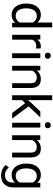

<svg xmlns="http://www.w3.org/2000/svg" viewBox="1320 -2132 1027 3706"><g transform="rotate(90 1833.0 -278.5)"><path d="M47.9 -276.4Q47.9 -338.9 63.2 -389.9Q78.6 -440.9 106.7 -477.5Q134.8 -514.2 174.3 -534.2Q213.9 -554.2 262.7 -554.2Q312.5 -554.2 349.6 -537.4Q386.7 -520.5 414.1 -488.8V-772.5H506.8V0H421.4L417 -58.1Q389.6 -24.9 351.6 -7.3Q313.5 10.3 261.7 10.3Q213.9 10.3 174.3 -10.5Q134.8 -31.2 106.7 -68.1Q78.6 -105 63.2 -155.5Q47.9 -206.1 47.9 -266.1ZM140.6 -266.1Q140.6 -225.1 148.9 -189.2Q157.2 -153.3 174.8 -126.7Q192.4 -100.1 219.7 -84.5Q247.1 -68.8 284.7 -68.8Q309.1 -68.8 328.9 -74.7Q348.6 -80.6 364.5 -91.1Q380.4 -101.6 392.6 -116.2Q404.8 -130.9 414.1 -148.4V-398.4Q404.8 -415 392.8 -429Q380.9 -442.9 365 -453.4Q349.1 -463.9 329.3 -469.5Q309.6 -475.1 285.6 -475.1Q247.6 -475.1 220 -459.2Q192.4 -443.4 174.8 -416.3Q157.2 -389.2 148.9 -353.3Q140.6 -317.4 140.6 -276.4Z M914.6 -460.4Q902.3 -462.9 892.1 -463.6Q881.8 -464.4 868.7 -464.4Q820.3 -464.4 790 -443.1Q759.8 -421.9 744.6 -386.2V0H651.4V-543.9H742.2L743.7 -481.4Q764.6 -515.1 796.4 -534.7Q828.1 -554.2 873 -554.2Q883.3 -554.2 896.5 -552Q909.7 -549.8 914.6 -547.4Z M996.1 -687.5Q996.1 -711.4 1011 -728.3Q1025.9 -745.1 1054.7 -745.1Q1084 -745.1 1099.1 -728.3Q1114.3 -711.4 1114.3 -687.5Q1114.3 -663.6 1099.1 -647.2Q1084 -630.9 1054.7 -630.9Q1025.9 -630.9 1011 -647.2Q996.1 -663.6 996.1 -687.5ZM1101.1 0H1007.8V-543.9H1101.1Z M1337.9 -543.9 1341.3 -475.6Q1370.1 -512.7 1411.4 -533.4Q1452.6 -554.2 1503.9 -554.2Q1543.9 -554.2 1576.2 -543.5Q1608.4 -532.7 1630.9 -508.8Q1653.3 -484.9 1665.8 -447.3Q1678.2 -409.7 1678.2 -356.4V0H1585V-357.4Q1585 -389.2 1577.9 -411.6Q1570.8 -434.1 1557.1 -448.2Q1543.5 -462.4 1522.9 -468.8Q1502.4 -475.1 1476.1 -475.1Q1430.7 -475.1 1396.5 -450.9Q1362.3 -426.8 1343.3 -387.7V0H1250V-543.9Z M1970.2 -252 1912.1 -190.9V0H1818.8V-772.5H1912.1V-305.2L1961.9 -365.2L2131.3 -543.9H2244.6L2032.7 -316.9L2269 0H2160.2Z M2336.4 -687.5Q2336.4 -711.4 2351.3 -728.3Q2366.2 -745.1 2395 -745.1Q2424.3 -745.1 2439.5 -728.3Q2454.6 -711.4 2454.6 -687.5Q2454.6 -663.6 2439.5 -647.2Q2424.3 -630.9 2395 -630.9Q2366.2 -630.9 2351.3 -647.2Q2336.4 -663.6 2336.4 -687.5ZM2441.4 0H2348.1V-543.9H2441.4Z M2678.2 -543.9 2681.6 -475.6Q2710.4 -512.7 2751.7 -533.4Q2793 -554.2 2844.2 -554.2Q2884.3 -554.2 2916.5 -543.5Q2948.7 -532.7 2971.2 -508.8Q2993.7 -484.9 3006.1 -447.3Q3018.6 -409.7 3018.6 -356.4V0H2925.3V-357.4Q2925.3 -389.2 2918.2 -411.6Q2911.1 -434.1 2897.5 -448.2Q2883.8 -462.4 2863.3 -468.8Q2842.8 -475.1 2816.4 -475.1Q2771 -475.1 2736.8 -450.9Q2702.6 -426.8 2683.6 -387.7V0H2590.3V-543.9Z M3136.7 -276.4Q3136.7 -338.9 3151.6 -389.9Q3166.5 -440.9 3194.3 -477.5Q3222.2 -514.2 3262 -534.2Q3301.8 -554.2 3351.6 -554.2Q3403.3 -554.2 3441.4 -536.1Q3479.5 -518.1 3506.8 -483.9L3511.2 -543.9H3596.2V-11.7Q3596.2 42.5 3579.3 84.5Q3562.5 126.5 3532 155.3Q3501.5 184.1 3459.2 199.2Q3417 214.4 3365.7 214.4Q3344.2 214.4 3316.9 209.5Q3289.6 204.6 3261.7 193.8Q3233.9 183.1 3208.3 165Q3182.6 147 3164.6 120.1L3212.4 64.5Q3229.5 85.4 3247.8 99.6Q3266.1 113.8 3284.4 122.3Q3302.7 130.9 3321.5 134.5Q3340.3 138.2 3358.9 138.2Q3391.6 138.2 3418.2 128.9Q3444.8 119.6 3463.9 101.1Q3482.9 82.5 3492.9 55.7Q3502.9 28.8 3502.9 -6.8V-54.2Q3475.6 -22.9 3438.2 -6.3Q3400.9 10.3 3350.6 10.3Q3301.8 10.3 3262.2 -10.5Q3222.7 -31.2 3194.8 -68.1Q3167 -105 3151.9 -155.5Q3136.7 -206.1 3136.7 -266.1ZM3230 -266.1Q3230 -225.1 3238.3 -189.2Q3246.6 -153.3 3264.2 -126.7Q3281.7 -100.1 3308.8 -84.5Q3335.9 -68.8 3373.5 -68.8Q3397.9 -68.8 3418 -75Q3438 -81.1 3453.9 -91.6Q3469.7 -102.1 3481.7 -116.7Q3493.7 -131.3 3502.9 -148.9V-397.5Q3493.7 -414.1 3481.7 -428.2Q3469.7 -442.4 3453.9 -453.1Q3438 -463.9 3418.5 -469.5Q3398.9 -475.1 3374.5 -475.1Q3336.4 -475.1 3309.3 -459.2Q3282.2 -443.4 3264.4 -416.3Q3246.6 -389.2 3238.3 -353.3Q3230 -317.4 3230 -276.4Z"/></g></svg>

Font: Roboto2
Style: Regular
Weight: 400
Designer: Google
Foundry: Google
Version: Version 2.000981-w3; 2014; ttfautohint (v1.1) -l 5 -r 24 -G 